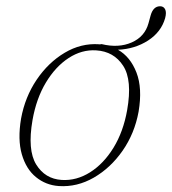

<svg xmlns="http://www.w3.org/2000/svg" viewBox="-20 -602 564 629"><path d="M304.5 -457Q306.5 -457 308 -456.5Q310.5 -458 313 -457.5Q368.5 -444 411.5 -463Q454.5 -482 466.5 -526L473.5 -551.5Q482 -581.5 504.5 -581.5Q516 -581.5 521 -571.5Q526 -561.5 521 -542.5Q508 -497 465 -469.2Q422 -441.5 366.5 -439Q407 -416 427 -364.5Q447 -313 434 -236Q421 -165 381.8 -108.5Q342.5 -52 287.5 -20.2Q232.5 11.5 172.5 7.5Q130 4.5 97.8 -21.8Q65.5 -48 51.5 -96.5Q37.5 -145 49 -213.5Q62 -284.5 100.2 -341Q138.5 -397.5 192 -429.2Q245.5 -461 304.5 -457ZM182 -12.5Q230.5 -9.5 275 -37.5Q319.5 -65.5 351.8 -118Q384 -170.5 396.5 -241Q414 -339.5 383.5 -386.5Q353 -433.5 295 -437Q248 -440 205 -412Q162 -384 130.5 -331.8Q99 -279.5 86.5 -208.5Q69.5 -110.5 98.5 -63.2Q127.5 -16 182 -12.5Z"/></svg>

Font: Fraunces 9pt Thin
Style: Italic
Weight: 100
Italic angle: -16°
Version: Version 1.000;[b76b70a41]